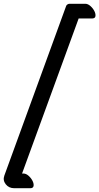

<svg xmlns="http://www.w3.org/2000/svg" viewBox="-125 -747 527 1018"><path d="M363 -649H292L-8 173H-1Q13 173 26.5 185Q40 197 47.5 212Q55 227 53 239Q51 251 35 251H-49Q-78 251 -94.5 230Q-111 209 -102 184L226 -716Q228 -721 233.5 -724Q239 -727 243 -727H327Q341 -727 354.5 -715Q368 -703 375.5 -688Q383 -673 381 -661Q379 -649 363 -649Z"/></svg>

Font: Story Script
Style: Regular
Weight: 400
Designer: Lana Roulhac, Ben Buysse
Version: Version 1.000; ttfautohint (v1.8.4.7-5d5b)